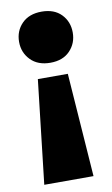

<svg xmlns="http://www.w3.org/2000/svg" viewBox="-84 -569 476 814"><g transform="rotate(-10 154.0 -162.5)"><path d="M155 -305Q101 -305 70 -337Q39 -369 39 -415Q39 -462 70 -493.5Q101 -525 155 -525Q209 -525 239.5 -493.5Q270 -462 270 -415Q270 -369 239.5 -337Q209 -305 155 -305ZM39 200 90 -246H219L251 200Z"/></g></svg>

Font: Livvic Black
Style: Regular
Weight: 900
Designer: Jacques Le Bailly, Baron von Fonthausen
Version: Version 1.001; ttfautohint (v1.8.2)